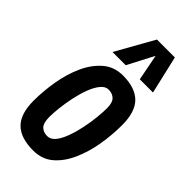

<svg xmlns="http://www.w3.org/2000/svg" viewBox="-248 -852 925 925"><g transform="rotate(45 214.0 -390.0)"><path d="M186 10Q101 10 59.5 -31Q18 -72 18 -161Q18 -226 29.5 -294.5Q41 -363 67 -421Q93 -479 135 -515.5Q177 -552 237 -552Q320 -552 361.5 -511Q403 -470 403 -380Q403 -313 391.5 -244.5Q380 -176 354 -118Q328 -60 287 -25Q246 10 186 10ZM185 -87Q208 -87 225.5 -108.5Q243 -130 256 -165.5Q269 -201 277.5 -241.5Q286 -282 290 -320Q294 -358 294 -386Q294 -424 278 -439.5Q262 -455 236 -455Q214 -455 196 -432.5Q178 -410 165 -375Q152 -340 143.5 -299.5Q135 -259 131 -222Q127 -185 127 -160Q127 -119 142.5 -103Q158 -87 185 -87ZM121 -596 230 -790H352L397 -596H307L281 -730L211 -596Z"/></g></svg>

Font: Georama SemiCondensed SemiBold
Style: Italic
Weight: 600
Width: 4
Italic angle: -9°
Designer: Jean-Baptiste Levee
Foundry: Production Type
Version: Version 1.000